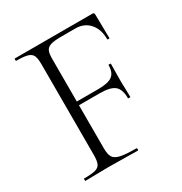

<svg xmlns="http://www.w3.org/2000/svg" viewBox="-150 -737 805 849"><g transform="rotate(-30 253.0 -312.5)"><path d="M451 -495Q451 -492 445.5 -492Q440 -492 440 -495Q440 -546 413 -576Q386 -606 342 -606H273Q236 -606 218 -601Q200 -596 193 -583Q186 -570 186 -543V-323H295Q346 -323 367 -338.5Q388 -354 388 -392Q388 -394 394 -394Q400 -394 400 -392L399 -313Q399 -284 400 -270L401 -223Q401 -221 395 -221Q389 -221 389 -223Q389 -268 367.5 -286Q346 -304 291 -304H186V-85Q186 -53 195 -38.5Q204 -24 229.5 -18Q255 -12 311 -12Q314 -12 314 -6Q314 0 311 0Q270 0 247 -1L160 -2L94 -1Q76 0 44 0Q42 0 42 -6Q42 -12 44 -12Q83 -12 101.5 -17Q120 -22 126.5 -36.5Q133 -51 133 -81V-544Q133 -574 126.5 -588Q120 -602 101.5 -607.5Q83 -613 44 -613Q42 -613 42 -619Q42 -625 44 -625H440Q449 -625 449 -616Z"/></g></svg>

Font: Cormorant Garamond Light
Style: Regular
Weight: 300
Designer: Christian Thalmann (Catharsis Fonts)
Version: Version 3.000